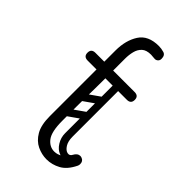

<svg xmlns="http://www.w3.org/2000/svg" viewBox="-222 -799 873 873"><g transform="rotate(45 214.0 -363.0)"><path d="M259 0Q228 0 198.5 -14Q169 -28 150 -60.5Q131 -93 131 -150V-534Q131 -544 138.5 -552Q146 -560 160 -560Q172 -560 180 -551.5Q188 -543 188 -534Q188 -480 188 -444Q188 -408 187.5 -381.5Q187 -355 186.5 -328Q186 -301 186 -265Q186 -229 186 -175Q186 -105 207 -77.5Q228 -50 259 -50Q279 -50 297.5 -62Q316 -74 329 -99Q340 -120 357 -120Q361 -120 367 -118Q383 -112 383 -93Q383 -86 380 -80Q358 -35 326 -17.5Q294 0 259 0ZM74 -450Q48 -450 48 -475Q48 -500 74 -500H326Q352 -500 352 -475Q352 -450 326 -450ZM188 -492H131V-572Q131 -637 159.5 -681.5Q188 -726 256 -726Q273 -726 289.5 -721Q306 -716 306 -693Q306 -683 299.5 -677Q293 -671 285 -671Q279 -671 271 -672Q263 -673 259 -673Q229 -673 214 -659Q199 -645 193.5 -623Q188 -601 188 -577ZM253 -485Q270 -485 270 -468V-154Q270 -137 253 -137Q235 -137 235 -153V-467Q235 -485 253 -485ZM329 -99V-73Q309 -52 287 -60Q265 -68 250 -92Q235 -116 235 -144V-252H270V-157Q270 -127 281.5 -109Q293 -91 307.5 -88Q322 -85 329 -99ZM182 -299Q167 -288 158 -302Q154 -307 153.5 -314Q153 -321 161 -327L238 -381Q253 -391 263 -377Q267 -371 266.5 -364.5Q266 -358 259 -353ZM180 -200Q165 -189 156 -203Q152 -208 151.5 -215Q151 -222 159 -228L236 -282Q251 -292 261 -278Q265 -272 264.5 -265.5Q264 -259 257 -254Z"/></g></svg>

Font: Agu Display Uzo
Style: Regular
Weight: 400
Designer: Oluwaseun Badejo
Version: Version 1.103